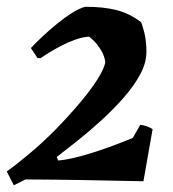

<svg xmlns="http://www.w3.org/2000/svg" viewBox="-20 -540 514 572"><path d="M21.1 12 0.2 -29.3Q28.8 -49.7 67.9 -82.4Q107 -115.1 145.1 -153.7Q184.6 -194.1 217.4 -232.9Q250.2 -271.7 270.7 -304.2Q291.3 -336.7 293.7 -355.6Q290.8 -374.8 280.7 -391Q270.7 -407.2 259.9 -418.1Q249.2 -428.9 244.3 -430.8Q225.3 -429.4 204 -421.8Q182.6 -414.2 162.6 -403.8Q142.6 -393.3 126.2 -383.2Q109.9 -373.1 100.9 -366.6L91.8 -367.1L72 -396.9Q86.5 -412.3 107 -431.7Q127.6 -451 150.4 -469.5Q173.2 -488.1 195 -501.8Q216.8 -515.5 233.8 -519.8Q289 -519.8 327.7 -509.8Q366.4 -499.7 399.7 -474.3Q403.6 -468.5 409.9 -443.2Q416.2 -417.9 416.2 -385.3Q416.2 -352.9 397.5 -318.1Q378.7 -283.3 348.3 -248.8Q317.8 -214.2 281.9 -181.4Q245.9 -148.7 211.1 -120.9Q176.2 -93.2 148.9 -72.3L153.4 -61.8Q176 -63.8 203 -70.3Q230.1 -76.8 259.3 -86.2Q288.5 -95.6 318.2 -106.6Q347.8 -117.6 375.6 -129.1L398 -168.3Q407.6 -166.9 417.9 -163.5Q428.2 -160 434.6 -155L407.3 0Q321.6 -2 231.7 -3.5Q141.8 -5 56 -5.4Z"/></svg>

Font: Labrada
Style: Italic
Weight: 400
Italic angle: -7°
Designer: Mercedes Jáuregui
Foundry: Omnibus-Type Team
Version: Version 1.000